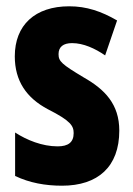

<svg xmlns="http://www.w3.org/2000/svg" viewBox="-20 -580 424 610"><path d="M359 -165C359 -249 313 -296 246 -334C176 -376 166 -385 166 -408C166 -431 181 -443 209 -443C245 -443 282 -426 314 -404L352 -515C302 -544 255 -560 200 -560C91 -560 27 -500 27 -401C27 -323 64 -269 132 -233C205 -196 214 -180 214 -157C214 -128 197 -115 163 -115C114 -115 65 -135 28 -159V-21C74 1 124 10 177 10C291 10 359 -50 359 -165Z"/></svg>

Font: Noto Sans Arabic UI XCn XBd
Style: Regular
Weight: 800
Width: 2
Designer: Monotype Design Team, Nadine Chahine and Nizar Qandah
Foundry: Monotype Imaging Inc.
Version: Version 2.010